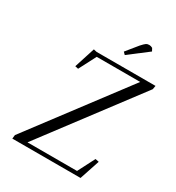

<svg xmlns="http://www.w3.org/2000/svg" viewBox="-209 -1023 1055 1150"><g transform="rotate(30 319.0 -448.0)"><path d="M53.2 0 56.2 -25.9 546.9 -676.8H246.1L185.1 -559.1L163.1 -564L209 -707L231 -702.1H638.2L633.8 -676.8L143.1 -25.9H485.8L545.9 -143.1L570.8 -138.2L524.9 0ZM371.1 -785.2 435.1 -863.8Q453.1 -883.8 461.9 -889.9Q470.7 -896 483.9 -896Q489.3 -896 495.1 -894.3Q501 -892.6 503.9 -890.6L506.8 -889.2L517.1 -870.1L386.2 -770Z"/></g></svg>

Font: Dehuti Alt
Style: Italic
Weight: 400
Version: Version 1.2